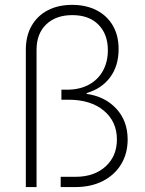

<svg xmlns="http://www.w3.org/2000/svg" viewBox="-20 -757 587 777"><path d="M84.5 0V-555.2Q84.5 -611.8 107.9 -652.6Q131.3 -693.4 173.3 -715.3Q215.3 -737.3 272 -737.3Q328.1 -737.3 370.6 -715.6Q413.1 -693.8 436.5 -653.8Q460 -613.8 460 -558.1Q460 -490.7 426 -444.6Q392.1 -398.4 330.6 -380.4V-377Q404.8 -366.7 450.7 -317.1Q496.6 -267.6 496.6 -192.4Q496.6 -135.7 470.2 -92.3Q443.8 -48.8 396.2 -24.4Q348.6 0 285.2 0H225.6V-41.5H285.6Q361.3 -41.5 407.2 -83.3Q453.1 -125 453.1 -192.4Q453.1 -265.1 400.1 -309.3Q347.2 -353.5 256.8 -353.5H228.5V-394H250.5Q302.2 -394 339.6 -414.3Q377 -434.6 396.7 -470.7Q416.5 -506.8 416.5 -553.7Q416.5 -618.7 378.4 -657.2Q340.3 -695.8 272.5 -695.8Q206.1 -695.8 167 -658.2Q127.9 -620.6 127.9 -555.2V0Z"/></svg>

Font: Inter 28pt ExtraLight
Style: Regular
Weight: 250
Designer: Rasmus Andersson
Foundry: rsms
Version: Version 4.001;git-66647c0bb